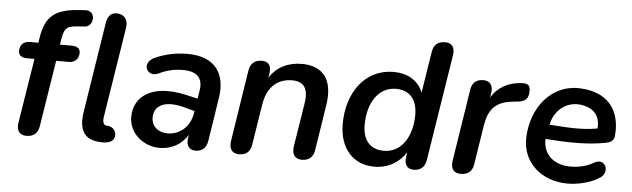

<svg xmlns="http://www.w3.org/2000/svg" viewBox="-46 -843 3343 1015"><g transform="rotate(5 1626.0 -335.5)"><path d="M117 8C156 8 178 -12 184 -49L240 -401H307C339 -401 360 -421 360 -454C360 -476 344 -488 314 -488H252L257 -517C268 -583 283 -589 350 -593L377 -595C424 -599 431 -685 370 -681L338 -679C208 -670 160 -628 142 -515L138 -488H93C60 -488 40 -469 40 -436C40 -414 55 -401 85 -401H125L70 -59C63 -17 81 8 117 8ZM584 -27C589 -52 574 -83 535 -83C520 -83 512 -100 517 -129L593 -608C598 -644 584 -672 548 -678C511 -684 490 -662 484 -625L409 -149C398 -84 401 0 502 6C510 7 575 15 584 -27Z M824 10C883 10 939 -16 973 -73L970 -56C964 -14 982 8 1015 8C1050 8 1072 -12 1078 -49L1114 -280C1134 -406 1080 -498 928 -498C873 -498 811 -487 756 -461C687 -430 726 -354 784 -381C828 -403 869 -411 914 -411C990 -411 1020 -374 1009 -309L1002 -267L936 -282C748 -323 661 -243 661 -140C661 -56 736 10 824 10ZM774 -147C774 -203 820 -248 944 -213L992 -200L990 -189C978 -115 924 -70 859 -70C813 -70 774 -98 774 -147Z M1245 7C1283 7 1305 -12 1311 -50L1345 -263C1358 -352 1408 -407 1492 -407C1556 -407 1580 -369 1568 -292L1531 -60C1524 -18 1543 7 1579 7C1616 7 1639 -12 1645 -50L1683 -293C1705 -434 1643 -498 1536 -498C1460 -498 1401 -466 1365 -410L1369 -433C1375 -475 1358 -496 1324 -496C1287 -496 1263 -477 1257 -439L1198 -61C1191 -18 1209 7 1245 7Z M1963 10C2035 10 2095 -24 2131 -81L2128 -61C2120 -19 2136 8 2172 8C2210 8 2232 -12 2238 -51L2327 -612C2334 -655 2316 -678 2281 -678C2243 -678 2221 -661 2214 -623L2179 -402C2153 -467 2094 -498 2023 -498C1870 -498 1778 -366 1778 -201C1778 -72 1851 10 1963 10ZM2006 -78C1936 -78 1894 -123 1894 -206C1894 -320 1948 -410 2043 -410C2114 -410 2156 -365 2156 -282C2156 -169 2102 -78 2006 -78Z M2422 8C2461 8 2483 -11 2489 -48L2522 -257C2535 -339 2569 -387 2663 -396L2690 -399C2730 -403 2747 -420 2747 -460C2747 -488 2737 -500 2702 -498C2633 -495 2574 -463 2542 -407L2546 -432C2552 -473 2534 -496 2499 -496C2463 -496 2440 -478 2434 -441L2374 -58C2367 -16 2385 8 2422 8Z M2990 10C3043 10 3113 -6 3159 -37C3210 -71 3177 -146 3119 -112C3082 -90 3039 -81 2997 -81C2909 -81 2850 -132 2853 -215C2966 -207 3071 -203 3169 -222C3190 -225 3214 -234 3217 -261C3229 -373 3183 -487 3019 -497C2860 -508 2755 -372 2751 -211C2747 -88 2844 10 2990 10ZM2867 -292 2869 -298C2884 -363 2939 -418 3017 -412C3097 -404 3128 -356 3122 -294C3036 -278 2953 -286 2867 -292Z"/></g></svg>

Font: SN Pro Semibold
Style: Italic
Weight: 600
Italic angle: -9°
Designer: Tobias Whetton
Foundry: Supernotes
Version: Version 1.001;Glyphs 3.2 (3249)